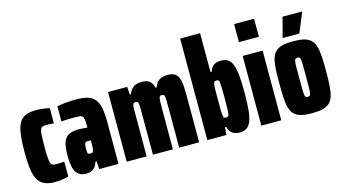

<svg xmlns="http://www.w3.org/2000/svg" viewBox="-83 -1046 2419 1357"><g transform="rotate(-15 1126.0 -367.5)"><path d="M177 8Q139 8 111.5 -1.5Q84 -11 66.5 -31Q49 -51 39.5 -82Q30 -113 26.5 -156Q23 -199 23 -255Q23 -316 27.5 -360.5Q32 -405 42 -435.5Q52 -466 70 -484Q88 -502 114.5 -510Q141 -518 177 -518Q204 -518 229 -515Q254 -512 276 -506V-395Q260 -397 246.5 -397.5Q233 -398 223 -398Q205 -398 194.5 -395Q184 -392 178.5 -379Q173 -366 171 -337Q169 -308 169 -255Q169 -202 171 -173Q173 -144 178.5 -131Q184 -118 195 -115Q206 -112 223 -112Q233 -112 247 -113Q261 -114 277 -115V-6Q250 1 226 4.5Q202 8 177 8Z M408 8Q370 8 348 -10.5Q326 -29 318 -64.5Q310 -100 310 -150Q310 -212 322 -246.5Q334 -281 361.5 -295Q389 -309 433 -309Q441 -309 449 -308.5Q457 -308 465.5 -307.5Q474 -307 481.5 -306Q489 -305 497 -305V-327Q497 -352 494.5 -366.5Q492 -381 485 -388Q478 -395 464 -396.5Q450 -398 427 -398Q408 -398 390 -397.5Q372 -397 357.5 -396.5Q343 -396 331 -394V-505Q359 -511 395.5 -514.5Q432 -518 472 -518Q512 -518 541.5 -511.5Q571 -505 590.5 -490Q610 -475 621.5 -451Q633 -427 638 -392.5Q643 -358 643 -311V0H502L498 -57H489Q484 -37 472.5 -22Q461 -7 444.5 0.5Q428 8 408 8ZM471 -122Q478 -122 482.5 -123.5Q487 -125 489.5 -129Q492 -133 494 -139Q496 -146 496.5 -157.5Q497 -169 497 -185V-212H477Q466 -212 459.5 -208.5Q453 -205 451 -194Q449 -183 449 -163Q449 -149 449.5 -139.5Q450 -130 455 -126Q460 -122 471 -122Z M703 0V-510H843L847 -453H856Q865 -479 879.5 -493Q894 -507 912.5 -512.5Q931 -518 950 -518Q987 -518 1007 -502.5Q1027 -487 1035 -453H1044Q1053 -480 1068 -494Q1083 -508 1102 -513Q1121 -518 1139 -518Q1178 -518 1198 -502Q1218 -486 1225.5 -450Q1233 -414 1233 -352V0H1087V-297Q1087 -328 1086.5 -347Q1086 -366 1084 -375.5Q1082 -385 1077.5 -388Q1073 -391 1064 -391Q1055 -391 1050.5 -388Q1046 -385 1044 -372Q1042 -359 1041.5 -330.5Q1041 -302 1041 -251V0H895V-297Q895 -328 894.5 -347Q894 -366 892 -375.5Q890 -385 885.5 -388Q881 -391 872 -391Q864 -391 859 -388Q854 -385 851.5 -372Q849 -359 849 -330.5Q849 -302 849 -251V0Z M1527 8Q1510 8 1493 1.5Q1476 -5 1463.5 -19.5Q1451 -34 1446 -56H1437L1433 0H1293V-743H1439V-458H1447Q1453 -477 1463 -490Q1473 -503 1489.5 -510.5Q1506 -518 1528 -518Q1561 -518 1581.5 -504.5Q1602 -491 1613.5 -460Q1625 -429 1629.5 -378.5Q1634 -328 1634 -255Q1634 -176 1628.5 -124.5Q1623 -73 1610 -44Q1597 -15 1576.5 -3.5Q1556 8 1527 8ZM1464 -120Q1472 -120 1477 -123Q1482 -126 1484 -138.5Q1486 -151 1487 -178.5Q1488 -206 1488 -255Q1488 -305 1487 -332.5Q1486 -360 1484.5 -372.5Q1483 -385 1477.5 -387.5Q1472 -390 1464 -390Q1454 -390 1449 -386.5Q1444 -383 1442 -369Q1440 -358 1439.5 -330.5Q1439 -303 1439 -255Q1439 -209 1439.5 -181.5Q1440 -154 1442 -142Q1443 -127 1448.5 -123.5Q1454 -120 1464 -120Z M1688 -611V-743H1834V-611ZM1688 0V-510H1834V0Z M2059 8Q2011 8 1980.5 0.5Q1950 -7 1931 -24.5Q1912 -42 1902.5 -72.5Q1893 -103 1890.5 -148Q1888 -193 1888 -255Q1888 -318 1890.5 -363.5Q1893 -409 1902.5 -438.5Q1912 -468 1931 -485.5Q1950 -503 1981 -510.5Q2012 -518 2059 -518Q2105 -518 2136 -510.5Q2167 -503 2186 -485.5Q2205 -468 2214.5 -438.5Q2224 -409 2227 -363.5Q2230 -318 2230 -255Q2230 -192 2227 -147.5Q2224 -103 2214.5 -72.5Q2205 -42 2186 -24.5Q2167 -7 2136.5 0.5Q2106 8 2059 8ZM2059 -112Q2067 -112 2072 -115Q2077 -118 2079.5 -131.5Q2082 -145 2082.5 -174Q2083 -203 2083 -255Q2083 -307 2082.5 -336.5Q2082 -366 2079.5 -379Q2077 -392 2072 -395Q2067 -398 2058 -398Q2050 -398 2045 -395Q2040 -392 2037 -379Q2034 -366 2034 -336.5Q2034 -307 2034 -255Q2034 -203 2034.5 -174Q2035 -145 2037 -131.5Q2039 -118 2044.5 -115Q2050 -112 2059 -112ZM1995 -559V-564L2032 -705H2174V-700L2116 -559Z"/></g></svg>

Font: Saira ExtraCondensed Black
Style: Regular
Weight: 900
Width: 2
Designer: Hector Gatti with collaboration of the Omnibus-Type team
Foundry: Omnibus-Type
Version: Version 1.101